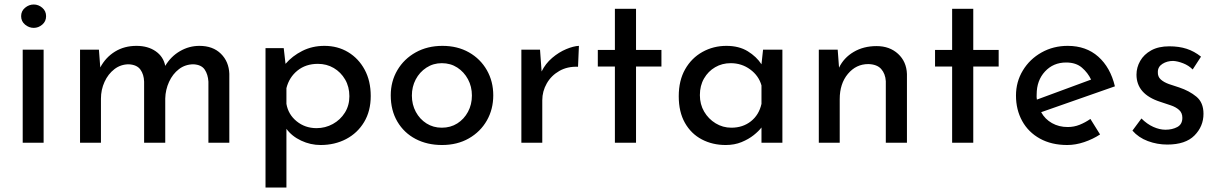

<svg xmlns="http://www.w3.org/2000/svg" viewBox="-20 -635 5422 854"><path d="M81 -414H174V0H81ZM74 -563Q74 -586 91.5 -600.5Q109 -615 130 -615Q151 -615 168 -600.5Q185 -586 185 -563Q185 -540 168 -525.5Q151 -511 130 -511Q109 -511 91.5 -525.5Q74 -540 74 -563Z M420 -414 426 -335Q450 -380 491.5 -405.5Q533 -431 587 -431Q638 -431 672.5 -407Q707 -383 715 -342Q740 -384 780.5 -407.5Q821 -431 867 -431Q927 -431 962.5 -396Q998 -361 1000 -307V0H907V-272Q905 -304 890.5 -325.5Q876 -347 841 -349Q804 -349 776 -327.5Q748 -306 732 -271Q716 -236 715 -197V0H621V-272Q620 -304 604.5 -325.5Q589 -347 553 -349Q517 -349 489 -327.5Q461 -306 445 -271Q429 -236 429 -196V0H336V-414Z M1406 10Q1361 10 1319.5 -9.5Q1278 -29 1254 -62V199H1161V-421H1242L1250 -351Q1280 -386 1324.5 -408.5Q1369 -431 1423 -431Q1482 -431 1528.5 -403Q1575 -375 1602 -325Q1629 -275 1629 -208Q1629 -141 1599.5 -92Q1570 -43 1519.5 -16.5Q1469 10 1406 10ZM1388 -65Q1427 -65 1460.5 -83.5Q1494 -102 1514 -134Q1534 -166 1534 -207Q1534 -249 1515 -281.5Q1496 -314 1464.5 -332.5Q1433 -351 1394 -351Q1340 -351 1303 -321Q1266 -291 1254 -243V-173Q1262 -126 1299.5 -95.5Q1337 -65 1388 -65Z M1718 -211Q1718 -273 1747.5 -323Q1777 -373 1829 -402Q1881 -431 1948 -431Q2015 -431 2066 -402Q2117 -373 2145.5 -323Q2174 -273 2174 -211Q2174 -149 2145.5 -99Q2117 -49 2065.5 -19.5Q2014 10 1946 10Q1880 10 1828.5 -17Q1777 -44 1747.5 -94Q1718 -144 1718 -211ZM1812 -210Q1812 -170 1829.5 -137.5Q1847 -105 1877 -86Q1907 -67 1945 -67Q1984 -67 2014 -86Q2044 -105 2061.5 -137.5Q2079 -170 2079 -210Q2079 -250 2061.5 -282.5Q2044 -315 2014 -334.5Q1984 -354 1945 -354Q1907 -354 1876.5 -334Q1846 -314 1829 -281.5Q1812 -249 1812 -210Z M2382 -414 2389 -317Q2406 -352 2436 -377.5Q2466 -403 2498.5 -416.5Q2531 -430 2555 -431L2551 -338Q2504 -340 2468 -319.5Q2432 -299 2412 -264Q2392 -229 2392 -189V0H2299V-414Z M2715 -596H2809V-413H2922V-339H2809V0H2715V-339H2639V-413H2715Z M3208 10Q3149 10 3101.5 -15Q3054 -40 3026.5 -88.5Q2999 -137 2999 -207Q2999 -277 3027.5 -327Q3056 -377 3104.5 -404Q3153 -431 3211 -431Q3267 -431 3306 -407Q3345 -383 3367 -349L3374 -414H3460V0H3367V-68Q3355 -52 3332.5 -34Q3310 -16 3278.5 -3Q3247 10 3208 10ZM3233 -67Q3284 -67 3320 -95.5Q3356 -124 3367 -173V-255Q3355 -298 3317 -326Q3279 -354 3230 -354Q3192 -354 3161 -336Q3130 -318 3111.5 -286Q3093 -254 3093 -212Q3093 -171 3112 -138.5Q3131 -106 3163 -86.5Q3195 -67 3233 -67Z M3706 -414 3712 -334Q3733 -378 3777 -404Q3821 -430 3879 -430Q3937 -430 3974.5 -395.5Q4012 -361 4014 -306V0H3920V-274Q3918 -307 3899.5 -328Q3881 -349 3842 -350Q3788 -350 3751.5 -306.5Q3715 -263 3715 -194V0H3622V-414Z M4215 -596H4309V-413H4422V-339H4309V0H4215V-339H4139V-413H4215Z M4727 10Q4657 10 4605.5 -18.5Q4554 -47 4526.5 -97Q4499 -147 4499 -210Q4499 -271 4529.5 -321.5Q4560 -372 4612.5 -401.5Q4665 -431 4729 -431Q4811 -431 4865 -383Q4919 -335 4939 -251L4611 -136Q4628 -105 4659 -87.5Q4690 -70 4729 -70Q4757 -70 4782 -80Q4807 -90 4830 -106L4873 -37Q4841 -16 4802.5 -3Q4764 10 4727 10ZM4591 -215Q4590 -203 4592 -192L4833 -281Q4819 -311 4792.5 -334Q4766 -357 4722 -357Q4665 -357 4628 -317Q4591 -277 4591 -215Z M5172 8Q5127 8 5085.5 -7.5Q5044 -23 5017 -54L5057 -108Q5082 -83 5110 -70.5Q5138 -58 5164 -58Q5194 -58 5216.5 -70Q5239 -82 5239 -111Q5239 -133 5224.5 -146Q5210 -159 5187.5 -166.5Q5165 -174 5141 -182Q5035 -216 5035 -303Q5035 -335 5051.5 -364Q5068 -393 5100.5 -411Q5133 -429 5181 -429Q5224 -429 5258 -418Q5292 -407 5322 -383L5285 -326Q5267 -344 5242.5 -353.5Q5218 -363 5198 -364Q5171 -364 5150.5 -351Q5130 -338 5130 -315Q5129 -294 5143 -281.5Q5157 -269 5179.5 -261Q5202 -253 5225 -246Q5270 -231 5301.5 -205Q5333 -179 5333 -129Q5333 -73 5293 -32.5Q5253 8 5172 8Z"/></svg>

Font: Synthetic
Style: Regular
Weight: 400
Designer: Santiago Orozco
Foundry: Typemade
Version: Version 2.000; ttfautohint (v1.8.4.7-5d5b)